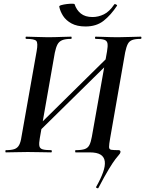

<svg xmlns="http://www.w3.org/2000/svg" viewBox="-20 -823 784 1037"><path d="M511 193Q510 195 504 193Q498 191 499 187Q524 143 536.5 108Q549 73 546 49Q543 25 523.5 12.5Q504 0 464 0H388Q386 0 386 -6Q386 -12 388 -12Q421 -12 438 -18Q455 -24 463 -40Q471 -56 476 -84L558 -545Q563 -574 560.5 -588.5Q558 -603 543.5 -608Q529 -613 497 -613Q493 -613 493 -619Q493 -625 497 -625Q519 -625 549 -623.5Q579 -622 620 -622Q653 -622 685.5 -623.5Q718 -625 740 -625Q744 -625 744 -619Q744 -613 740 -613Q711 -613 694.5 -607Q678 -601 670 -585Q662 -569 656 -540L575 -77Q569 -43 569 -29.5Q569 -16 581 -14Q593 -12 621 -12Q627 -12 629.5 -8Q632 -4 630 1Q629 6 623 12.5Q617 19 603.5 36.5Q590 54 567.5 91Q545 128 511 193ZM12 0Q9 0 9 -6Q9 -12 12 -12Q42 -12 58.5 -18Q75 -24 83.5 -40Q92 -56 96 -84L178 -547Q186 -591 176 -602Q166 -613 122 -613Q118 -613 118 -619Q118 -625 122 -625Q145 -625 174.5 -623.5Q204 -622 235 -622Q277 -622 308 -623.5Q339 -625 364 -625Q367 -625 367 -619Q367 -613 364 -613Q333 -613 316 -606Q299 -599 290.5 -583Q282 -567 276 -538L195 -77Q190 -49 192.5 -35Q195 -21 210 -16.5Q225 -12 256 -12Q260 -12 260 -6Q260 0 256 0Q231 0 201 -1Q171 -2 130 -2Q98 -2 66.5 -1Q35 0 12 0ZM147 -70 131 -89 608 -559 625 -540ZM442 -680Q396 -680 366 -696.5Q336 -713 320.5 -737.5Q305 -762 300 -787Q299 -792 311.5 -795.5Q324 -799 340 -801Q356 -803 369 -803Q382 -803 383 -800Q393 -769 416.5 -750Q440 -731 480 -731Q511 -731 541 -745.5Q571 -760 597 -799Q600 -803 607 -799Q614 -795 612 -792Q579 -742 540 -711Q501 -680 442 -680Z"/></svg>

Font: Cormorant Light
Style: Italic
Weight: 300
Italic angle: -10°
Designer: Christian Thalmann (Catharsis Fonts)
Foundry: Catharsis Fonts
Version: Version 4.000